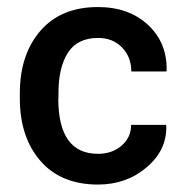

<svg xmlns="http://www.w3.org/2000/svg" viewBox="-20 -503 513 534"><path d="M142.6 -229H142.1Q142.1 -75.2 252.4 -75.2Q292 -75.2 318.4 -98.1Q344.7 -121.1 344.7 -155.8H441.4L442.4 -153.3Q444.8 -86.4 388.4 -38.1Q332 10.3 252.4 10.3Q149.4 10.3 92.3 -55.7Q35.2 -121.6 35.2 -229V-244.1Q35.2 -351.1 92.3 -417.2Q149.4 -483.4 252.4 -483.4Q338.4 -483.4 391.8 -433.6Q445.3 -383.8 443.4 -306.6L442.4 -304.2H345.2Q345.2 -344.2 319.6 -370.8Q293.9 -397.5 252.9 -397.5Q195.3 -397.5 168.9 -356.4Q142.6 -315.4 142.6 -244.1Z"/></svg>

Font: Yantramanav Medium
Style: Regular
Weight: 500
Version: Version 1.001;PS 1.0;hotconv 1.0.72;makeotf.lib2.5.5900; ttf